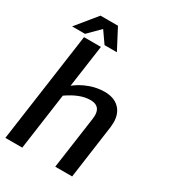

<svg xmlns="http://www.w3.org/2000/svg" viewBox="-225 -1080 1080 1200"><g transform="rotate(30 315.0 -479.5)"><path d="M545 -421Q545 -411 543 -389L489 0H367L420 -376Q422 -394 422 -401Q422 -471 350 -471Q276 -471 186 -408L129 0H7L118 -791H240L197 -486Q241 -521 295 -540.5Q349 -560 401 -560Q469 -560 507 -523Q545 -486 545 -421ZM140 -959H266L343 -812H254L196 -895L113 -812H20Z"/></g></svg>

Font: Krub SemiBold
Style: Italic
Weight: 600
Italic angle: -8°
Designer: Ekaluck Peanpanawate
Foundry: Cadson Demak Co.,Ltd.
Version: Version 1.000; ttfautohint (v1.6)